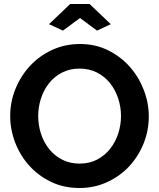

<svg xmlns="http://www.w3.org/2000/svg" viewBox="-20 -935 796 960"><path d="M225 -814 331 -915H428L534 -814L465 -782L380 -845L295 -782ZM377 5Q299 5 235.5 -25.5Q172 -56 126.5 -106.5Q81 -157 56 -222Q31 -287 31 -355Q31 -426 57.5 -491Q84 -556 130.5 -606Q177 -656 241 -685.5Q305 -715 380 -715Q457 -715 520.5 -683.5Q584 -652 629 -601Q674 -550 699 -485Q724 -420 724 -353Q724 -282 698 -217.5Q672 -153 626 -103.5Q580 -54 516 -24.5Q452 5 377 5ZM171 -355Q171 -309 185 -266Q199 -223 225.5 -190Q252 -157 290.5 -137Q329 -117 378 -117Q428 -117 466.5 -137.5Q505 -158 531.5 -192Q558 -226 571.5 -268.5Q585 -311 585 -355Q585 -401 570.5 -444Q556 -487 529.5 -520Q503 -553 464.5 -572.5Q426 -592 378 -592Q328 -592 289 -571.5Q250 -551 224 -517.5Q198 -484 184.5 -441.5Q171 -399 171 -355Z"/></svg>

Font: IngvarSans
Style: Bold
Weight: 700
Version: Version 3.000